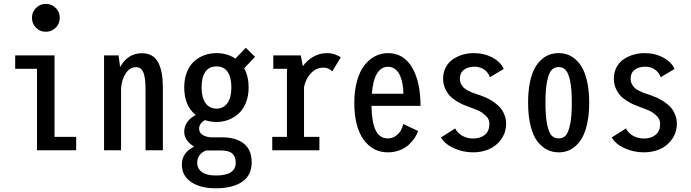

<svg xmlns="http://www.w3.org/2000/svg" viewBox="-20 -792 3640 1012"><path d="M273.5 -645.8Q252 -624.5 221.5 -624.5Q191 -624.5 169.8 -645.8Q148.5 -667 148.5 -698Q148.5 -729 169.8 -750.2Q191 -771.5 221.5 -771.5Q252 -771.5 273.5 -750.2Q295 -729 295 -698Q295 -667 273.5 -645.8ZM267.5 -70.5H381.5V0H175V-429.5H60V-500H267.5Z M528.5 0V-500H605L613 -439Q654 -511.5 728.5 -511.5Q759 -511.5 780.8 -498.5Q802.5 -485.5 815 -460.5Q827.5 -435.5 833 -403Q838.5 -370.5 838.5 -328V0H747V-317Q747 -344 745.5 -362.8Q744 -381.5 739 -400.2Q734 -419 723.5 -428.5Q713 -438 697 -438Q664.5 -438 643.2 -406Q622 -374 618 -327.5V0Z M1153.5 -68Q1223.5 -68 1265 -35.2Q1306.5 -2.5 1306.5 63Q1306.5 133 1255.5 166.8Q1204.5 200.5 1117.5 200.5Q1035.5 200.5 987 167.2Q938.5 134 938.5 75.5Q938.5 12.5 1003 -19Q951 -51.5 951 -97.5Q951 -153 1011.5 -186Q951 -234.5 951 -331Q951 -376 965 -411.5Q979 -447 1003 -468.5Q1027 -490 1057 -501Q1087 -512 1121.5 -512Q1178 -512 1220.5 -483L1275.5 -540L1324.5 -492.5L1267 -432Q1290.5 -389 1290.5 -331Q1290.5 -286 1275.8 -250Q1261 -214 1236.8 -192.5Q1212.5 -171 1183 -160Q1153.5 -149 1121.5 -149Q1089.5 -149 1059.5 -159Q1029.5 -140 1029.5 -114Q1029.5 -91.5 1050 -79.8Q1070.5 -68 1097.5 -68ZM1121.5 -219.5Q1158 -219.5 1178.8 -248.8Q1199.5 -278 1199.5 -331Q1199.5 -384.5 1179.8 -413.2Q1160 -442 1121.5 -442Q1082 -442 1062.2 -413.2Q1042.5 -384.5 1042.5 -331Q1042.5 -278 1063.2 -248.8Q1084 -219.5 1121.5 -219.5ZM1019.5 66Q1019.5 97 1044.5 115Q1069.5 133 1118 133Q1222.5 133 1222.5 66Q1222.5 33.5 1204.2 17.2Q1186 1 1142.5 1H1066Q1019.5 20 1019.5 66Z M1582.5 -70.5H1663.5V0H1415V-70.5H1492.5V-429.5H1420.5V-500H1565.5L1576 -443Q1599.5 -475.5 1632.8 -493.8Q1666 -512 1703.5 -512Q1728 -512 1748.2 -504.2Q1768.5 -496.5 1776 -489.5L1731 -415.5Q1726 -422.5 1713.2 -429Q1700.5 -435.5 1684 -435.5Q1647.5 -435.5 1619.8 -407Q1592 -378.5 1582.5 -334Z M2183.5 -101.5Q2178.5 -84.5 2166.5 -66.5Q2154.5 -48.5 2135.8 -30.2Q2117 -12 2087.5 -0.5Q2058 11 2024 11Q1945 11 1896.2 -56.5Q1847.5 -124 1847.5 -250.5Q1847.5 -314.5 1861.8 -365.2Q1876 -416 1900.5 -447.5Q1925 -479 1956.8 -495.5Q1988.5 -512 2025 -512Q2107 -512 2151.8 -436.5Q2196.5 -361 2196.5 -234H1938Q1939.5 -147.5 1960.2 -105Q1981 -62.5 2024 -62.5Q2048 -62.5 2066.2 -75.8Q2084.5 -89 2093 -104.8Q2101.5 -120.5 2105.5 -138.5ZM2025 -440Q1989.5 -440 1967.5 -405Q1945.5 -370 1940 -298H2106Q2106 -324 2102 -347.5Q2098 -371 2089 -392.5Q2080 -414 2063.5 -427Q2047 -440 2025 -440Z M2474.5 11Q2419 11 2371.2 -11.2Q2323.5 -33.5 2304.5 -67.5L2379 -115Q2392 -90 2417.2 -76Q2442.5 -62 2474 -62Q2512.5 -62 2536 -81.8Q2559.5 -101.5 2559.5 -139Q2559.5 -151.5 2554.8 -162.5Q2550 -173.5 2540.2 -182.2Q2530.5 -191 2521.8 -197.5Q2513 -204 2498.5 -210.2Q2484 -216.5 2476.5 -219.2Q2469 -222 2455.5 -227Q2435 -234.5 2420 -241Q2405 -247.5 2383.8 -260.8Q2362.5 -274 2349 -289Q2335.5 -304 2325.5 -327Q2315.5 -350 2315.5 -377Q2315.5 -410.5 2329.5 -437Q2343.5 -463.5 2367 -479.5Q2390.5 -495.5 2418.8 -503.8Q2447 -512 2477.5 -512Q2533 -512 2576.8 -488Q2620.5 -464 2635 -428.5L2562.5 -385Q2552 -412.5 2530.5 -426.5Q2509 -440.5 2480.5 -440.5Q2447.5 -440.5 2425.8 -424.5Q2404 -408.5 2404 -376Q2404 -361.5 2410.2 -349.2Q2416.5 -337 2424.8 -329.2Q2433 -321.5 2446.5 -314.5Q2460 -307.5 2467.8 -304.5Q2475.5 -301.5 2488 -297.5Q2501.5 -293 2510.8 -289.8Q2520 -286.5 2538.2 -278.8Q2556.5 -271 2569.5 -263Q2582.5 -255 2598.2 -242.2Q2614 -229.5 2623.8 -215.5Q2633.5 -201.5 2640.5 -182.2Q2647.5 -163 2647.5 -141.5Q2647.5 -93.5 2621.8 -57.8Q2596 -22 2557.5 -5.5Q2519 11 2474.5 11Z M2924.5 11Q2892 11 2864.2 -2.8Q2836.5 -16.5 2813.2 -45.8Q2790 -75 2776.8 -127.5Q2763.5 -180 2763.5 -251Q2763.5 -308 2772.2 -353.2Q2781 -398.5 2796 -427.8Q2811 -457 2832 -476.2Q2853 -495.5 2875.8 -503.8Q2898.5 -512 2924.5 -512Q2950 -512 2972.8 -503.8Q2995.5 -495.5 3016.5 -476.2Q3037.5 -457 3052.5 -427.8Q3067.5 -398.5 3076.5 -353.2Q3085.5 -308 3085.5 -251Q3085.5 -193.5 3076.5 -148.2Q3067.5 -103 3052.5 -73.5Q3037.5 -44 3016.5 -24.8Q2995.5 -5.5 2972.8 2.8Q2950 11 2924.5 11ZM2994 -251Q2994 -323 2985 -365.5Q2976 -408 2961.2 -423.2Q2946.5 -438.5 2924.5 -438.5Q2902 -438.5 2887.5 -423.2Q2873 -408 2864 -365.5Q2855 -323 2855 -251Q2855 -178 2864 -135.2Q2873 -92.5 2887.5 -77.5Q2902 -62.5 2924.5 -62.5Q2947 -62.5 2961.2 -77.2Q2975.5 -92 2984.8 -135Q2994 -178 2994 -251Z M3374.5 11Q3319 11 3271.2 -11.2Q3223.5 -33.5 3204.5 -67.5L3279 -115Q3292 -90 3317.2 -76Q3342.5 -62 3374 -62Q3412.5 -62 3436 -81.8Q3459.5 -101.5 3459.5 -139Q3459.5 -151.5 3454.8 -162.5Q3450 -173.5 3440.2 -182.2Q3430.5 -191 3421.8 -197.5Q3413 -204 3398.5 -210.2Q3384 -216.5 3376.5 -219.2Q3369 -222 3355.5 -227Q3335 -234.5 3320 -241Q3305 -247.5 3283.8 -260.8Q3262.5 -274 3249 -289Q3235.5 -304 3225.5 -327Q3215.5 -350 3215.5 -377Q3215.5 -410.5 3229.5 -437Q3243.5 -463.5 3267 -479.5Q3290.5 -495.5 3318.8 -503.8Q3347 -512 3377.5 -512Q3433 -512 3476.8 -488Q3520.5 -464 3535 -428.5L3462.5 -385Q3452 -412.5 3430.5 -426.5Q3409 -440.5 3380.5 -440.5Q3347.5 -440.5 3325.8 -424.5Q3304 -408.5 3304 -376Q3304 -361.5 3310.2 -349.2Q3316.5 -337 3324.8 -329.2Q3333 -321.5 3346.5 -314.5Q3360 -307.5 3367.8 -304.5Q3375.5 -301.5 3388 -297.5Q3401.5 -293 3410.8 -289.8Q3420 -286.5 3438.2 -278.8Q3456.5 -271 3469.5 -263Q3482.5 -255 3498.2 -242.2Q3514 -229.5 3523.8 -215.5Q3533.5 -201.5 3540.5 -182.2Q3547.5 -163 3547.5 -141.5Q3547.5 -93.5 3521.8 -57.8Q3496 -22 3457.5 -5.5Q3419 11 3374.5 11Z"/></svg>

Font: League Mono Condensed
Style: Regular
Weight: 400
Width: 1
Designer: Tyler Finck
Foundry: The League of Moveable Type / Tyler Finck
Version: Version 2.210